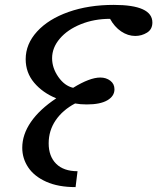

<svg xmlns="http://www.w3.org/2000/svg" viewBox="-20 -740 643 785"><path d="M603 -648Q603 -620 581 -606.5Q559 -593 533 -593Q503 -593 475.5 -611.5Q448 -630 430 -663Q365 -663 310.5 -641Q256 -619 224.5 -582Q193 -545 193 -502Q193 -462 218.5 -425.5Q244 -389 279 -381Q347 -423 390 -423Q414 -423 431 -410Q448 -397 448 -375Q448 -347 419 -330Q390 -313 335 -313Q308 -313 287 -317Q236 -290 207.5 -248Q179 -206 179 -154Q179 -101 209.5 -70.5Q240 -40 297 -40L289 25Q218 25 169 3Q120 -19 95.5 -55.5Q71 -92 71 -136Q71 -190 106.5 -241.5Q142 -293 210 -338Q154 -361 119.5 -402Q85 -443 85 -498Q85 -560 131.5 -611Q178 -662 260 -691Q342 -720 445 -720Q603 -720 603 -648Z"/></svg>

Font: Lemonada Light
Style: Regular
Weight: 300
Designer: Mohamed Gaber (Arabic) Eduardo Tunni (Latin)
Foundry: Kief Type Foundry
Version: Version 3.006